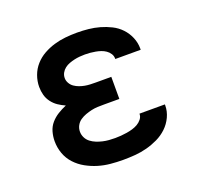

<svg xmlns="http://www.w3.org/2000/svg" viewBox="-99 -640 798 760"><g transform="rotate(-20 300.0 -260.0)"><path d="M297 8Q271 8 244.5 5.5Q218 3 193 -4.5Q168 -12 144.5 -25Q121 -38 103 -57.5Q85 -77 76 -102Q67 -127 67 -154Q67 -174 72.5 -193.5Q78 -213 91 -228Q104 -243 121 -253.5Q138 -264 157 -272Q141 -279 127 -288.5Q113 -298 102.5 -312Q92 -326 87.5 -342.5Q83 -359 83 -377Q83 -401 91.5 -424.5Q100 -448 116.5 -466.5Q133 -485 154.5 -497Q176 -509 199.5 -516Q223 -523 247.5 -525.5Q272 -528 297 -528Q321 -528 345 -525.5Q369 -523 392 -516.5Q415 -510 437 -499Q459 -488 475.5 -470.5Q492 -453 501.5 -430.5Q511 -408 511 -384V-378H404V-380Q404 -391 398 -400.5Q392 -410 382.5 -416.5Q373 -423 362.5 -426.5Q352 -430 341 -432Q330 -434 319 -435Q308 -436 297 -436Q286 -436 274.5 -435Q263 -434 252 -431.5Q241 -429 230 -425Q219 -421 210 -414Q201 -407 195.5 -397Q190 -387 190 -375Q190 -364 196 -353.5Q202 -343 211.5 -336.5Q221 -330 232 -326Q243 -322 254 -320Q265 -318 276.5 -317.5Q288 -317 300 -317H365V-224H300Q287 -224 273.5 -223.5Q260 -223 247 -220Q234 -217 221.5 -212.5Q209 -208 198 -200.5Q187 -193 180.5 -181Q174 -169 174 -155Q174 -142 180 -130Q186 -118 196.5 -110Q207 -102 219.5 -97Q232 -92 245 -89Q258 -86 271 -85Q284 -84 297 -84Q309 -84 321.5 -85Q334 -86 346.5 -88Q359 -90 371 -93.5Q383 -97 393.5 -103Q404 -109 412 -119Q420 -129 420 -142H527V-138Q527 -113 516 -89.5Q505 -66 486.5 -48.5Q468 -31 445 -20Q422 -9 397.5 -2.5Q373 4 347.5 6Q322 8 297 8Z"/></g></svg>

Font: Iosevka Aile Semibold
Style: Regular
Weight: 600
Designer: Belleve Invis
Foundry: Belleve Invis
Version: Version 31.1.0; ttfautohint (v1.8.4)